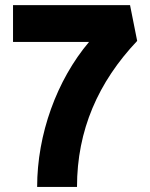

<svg xmlns="http://www.w3.org/2000/svg" viewBox="-20 -742 597 762"><path d="M496.1 -721.7H31.7V-575.7H333.5C205.1 -423.8 127.4 -209 127.4 0H285.6C285.6 -225.1 369.6 -416 524.4 -579.6Z"/></svg>

Font: Estedad ExtraBold
Style: Regular
Weight: 800
Designer: Amin Abedi
Version: Version 7.3